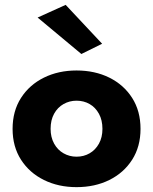

<svg xmlns="http://www.w3.org/2000/svg" viewBox="-20 -760 629 790"><path d="M31.8 -229.7Q31.8 -156.7 66.5 -102.7Q101.2 -48.8 160.8 -19.4Q220.3 10 294.9 10Q370.4 10 429.8 -19.4Q489.2 -48.8 523.7 -102.7Q558.2 -156.7 558.2 -229.7Q558.2 -303.2 523.7 -357.2Q489.2 -411.2 429.8 -440.6Q370.4 -470 294.9 -470Q220.3 -470 160.8 -440.6Q101.2 -411.2 66.5 -357.2Q31.8 -303.2 31.8 -229.7ZM188.2 -230Q188.2 -265.9 202.6 -292Q217 -318.2 241.5 -331.9Q266 -345.7 294.8 -345.7Q324.7 -345.7 348.7 -331.9Q372.7 -318.2 387.1 -291.9Q401.5 -265.7 401.5 -229.8Q401.5 -194.8 387.1 -168.9Q372.7 -143 348.7 -129.2Q324.7 -115.3 294.8 -115.3Q266 -115.3 241.5 -129.2Q217 -143 202.6 -169.2Q188.2 -195.4 188.2 -230ZM134.8 -687.8 314.8 -537.8 400.2 -580 250.2 -740Z"/></svg>

Font: Jost* Book
Style: Regular
Weight: 400
Version: Version 3.000